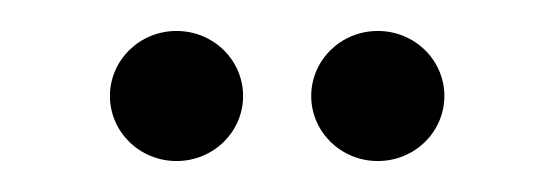

<svg xmlns="http://www.w3.org/2000/svg" viewBox="-20 -711 351 124"><path d="M51 -649C51 -626 70 -607 94 -607C118 -607 137 -626 137 -649C137 -672 118 -691 94 -691C70 -691 51 -672 51 -649ZM181 -649C181 -626 200 -607 224 -607C248 -607 267 -626 267 -649C267 -672 248 -691 224 -691C200 -691 181 -672 181 -649Z"/></svg>

Font: Charger Sport
Style: ExLitExt
Weight: 200
Designer: Jasper
Foundry: Cannot Into Space Fonts
Version: Version 1.1